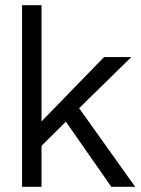

<svg xmlns="http://www.w3.org/2000/svg" viewBox="-20 -720 542 740"><path d="M65 0V-700H140V-252L381 -500H486L285 -303L501 0H409L234 -251L140 -158V0Z"/></svg>

Font: Questrial
Style: Regular
Weight: 400
Designer: Joe Prince, Laura Meseguer
Foundry: Joe Prince, Laura Meseguer
Version: Version 2.000; ttfautohint (v1.8.3)